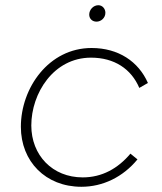

<svg xmlns="http://www.w3.org/2000/svg" viewBox="-20 -709 621 736"><path d="M292 7C374 7 451 -30 507 -98L480 -120C432 -63 371 -29 297 -29C181 -29 100 -114 100 -228C100 -351 185 -488 329 -488C418 -488 483 -445 514 -372L547 -391C511 -473 434 -525 331 -525C167 -525 60 -372 60 -223C60 -90 155 7 292 7ZM350 -626C367 -626 384 -640 384 -660C384 -675 373 -689 357 -689C338 -689 322 -672 322 -653C322 -638 333 -626 350 -626Z"/></svg>

Font: Fixel Display 20240404 ExLight
Style: Italic
Weight: 200
Italic angle: -10°
Designer: AlfaBravo + MacPaw
Foundry: Kyrylo Tkachov, Marchela Mozhyna, Serhii Makarenko, Maria Weinstein, Zakhar Kryvoshyya
Version: Version 1.211;Glyphs 3.2 (3225)